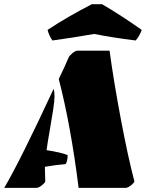

<svg xmlns="http://www.w3.org/2000/svg" viewBox="-40 -910 726 930"><path d="M567.9 0H340.8Q302.7 -303.7 244.6 -527.3Q272.9 -585 293 -632.8Q296.4 -640.1 310.8 -652.3Q325.2 -664.6 335.4 -664.6H490.7Q510.7 -517.1 544.7 -336.2Q578.6 -155.3 610.8 -32.2Q610.8 -25.9 595.2 -12.9Q579.6 0 567.9 0ZM177.7 -86.4 179.2 -32.2Q179.2 -25.9 163.3 -12.9Q147.5 0 136.2 0H-19.5Q57.6 -130.9 219.7 -479.5Q224.1 -466.8 224.1 -444.1Q224.1 -421.4 217.5 -378.4Q210.9 -335.4 200.7 -277.1Q190.4 -218.8 185.5 -182.6Q255.9 -171.9 287.6 -158.7Q287.6 -129.4 277.8 -115.2Q227.1 -110.8 177.7 -102.1ZM213.9 -713.9Q197.8 -736.8 190.4 -765.1Q285.2 -828.1 404.8 -889.6H454.6Q545.4 -836.4 646.5 -765.1Q635.7 -734.9 617.2 -713.9Q499.5 -728.5 416.5 -745.6Q307.6 -726.6 213.9 -713.9Z"/></svg>

Font: Emblema One
Style: Regular
Weight: 400
Designer: Riccardo De Franceschi
Foundry: Riccardo De Franceschi
Version: Version 1.003